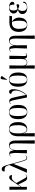

<svg xmlns="http://www.w3.org/2000/svg" viewBox="2375 -3218 1082 5872"><g transform="rotate(-90 2916.0 -282.0)"><path d="M53 0H137L138 -169L208 -264L309 -61C332 -14 364 8 420 8C469 8 503 -19 519 -36L512 -44C495 -28 475 -11 457 -11C430 -11 421 -26 401 -61L254 -326L284 -366C343 -447 384 -480 496 -452C496 -504 484 -541 428 -541C369 -541 342 -492 289 -411L138 -187L142 -536H48Z M568 0H679L838 -409H841V-411L899 -197C948 -26 964 6 1024 6C1053 6 1081 -11 1097 -32L1090 -41C1074 -25 1053 -11 1026 -11C980 -11 964 -34 915 -206L811 -586C773 -722 747 -770 678 -770C622 -770 605 -725 608 -681C722 -681 758 -689 805 -541Z M1459 239H1560L1554 -350C1553 -487 1505 -546 1407 -546C1346 -546 1290 -524 1260 -410H1255C1238 -514 1211 -539 1154 -539C1113 -539 1086 -520 1064 -501L1071 -492C1089 -509 1111 -522 1127 -522C1159 -522 1163 -486 1175 -347L1163 0H1264L1261 -320C1261 -435 1301 -527 1379 -527C1444 -527 1465 -474 1469 -346Z M1679 239H1780L1774 -120H1776C1797 -20 1844 10 1903 10C2024 10 2118 -81 2118 -272C2118 -455 2044 -546 1909 -546C1763 -546 1682 -449 1684 -261V-93ZM1894 -6C1839 -6 1801 -43 1774 -170L1773 -268C1772 -456 1814 -536 1905 -536C1996 -536 2024 -454 2024 -265C2024 -76 1961 -6 1894 -6Z M2424 10C2568 10 2643 -80 2643 -269C2643 -455 2563 -546 2427 -546C2282 -546 2208 -455 2208 -269C2208 -80 2290 10 2424 10ZM2426 0C2337 0 2302 -74 2302 -269C2302 -462 2336 -536 2425 -536C2516 -536 2550 -462 2550 -269C2550 -75 2516 0 2426 0Z M2870 0H2941C3057 -105 3125 -285 3125 -409C3125 -496 3102 -544 3040 -544C3004 -544 2982 -521 2982 -482C3041 -467 3085 -434 3085 -335C3085 -244 3029 -118 2948 -25C2863 -453 2861 -539 2761 -539C2724 -539 2696 -526 2669 -497L2676 -489C2700 -512 2714 -522 2728 -522C2771 -522 2784 -433 2870 0Z M3418 -606 3525 -764V-776C3487 -810 3436 -818 3429 -766L3408 -610ZM3416 10C3560 10 3635 -80 3635 -269C3635 -455 3555 -546 3419 -546C3274 -546 3200 -455 3200 -269C3200 -80 3282 10 3416 10ZM3418 0C3329 0 3294 -74 3294 -269C3294 -462 3328 -536 3417 -536C3508 -536 3542 -462 3542 -269C3542 -75 3508 0 3418 0Z M3754 239H3853L3847 -44H3849C3865 -7 3893 10 3941 10C3998 10 4034 -22 4054 -75H4056C4062 -21 4091 6 4145 6C4185 6 4213 -13 4233 -32L4227 -41C4208 -24 4187 -11 4172 -11C4149 -11 4138 -31 4139 -103L4147 -536H4047L4050 -176C4051 -60 4010 -2 3942 -2C3871 -2 3844 -58 3846 -160L3852 -536H3753L3757 -126Z M4664 239H4765L4759 -350C4758 -487 4710 -546 4612 -546C4551 -546 4495 -524 4465 -410H4460C4443 -514 4416 -539 4359 -539C4318 -539 4291 -520 4269 -501L4276 -492C4294 -509 4316 -522 4332 -522C4364 -522 4368 -486 4380 -347L4368 0H4469L4466 -320C4466 -435 4506 -527 4584 -527C4649 -527 4670 -474 4674 -346Z M5095 10C5248 10 5314 -102 5314 -241C5314 -343 5258 -414 5193 -457H5358L5368 -536H5170C5008 -536 4876 -464 4876 -249C4876 -88 4956 10 5095 10ZM5097 0C5001 0 4969 -83 4969 -246C4969 -414 5064 -457 5139 -457H5181C5197 -425 5220 -345 5220 -240C5220 -76 5177 0 5097 0Z M5613 10C5741 10 5800 -41 5800 -93C5800 -108 5793 -121 5777 -126C5755 -27 5703 0 5634 0C5552 0 5517 -56 5517 -140C5517 -204 5542 -245 5578 -271C5615 -251 5650 -235 5674 -234C5700 -234 5724 -251 5724 -280C5724 -295 5718 -310 5706 -319C5678 -314 5632 -304 5578 -288C5554 -303 5531 -346 5531 -409C5531 -500 5570 -536 5623 -536C5692 -536 5712 -498 5712 -382C5774 -382 5796 -404 5796 -444C5796 -494 5745 -546 5629 -546C5513 -546 5439 -489 5439 -405C5439 -339 5485 -292 5556 -277V-276C5475 -257 5423 -215 5423 -136C5423 -57 5482 10 5613 10Z"/></g></svg>

Font: Noto Serif Display SemiCondensed
Style: Regular
Weight: 400
Width: 4
Designer: Monotype Design Team
Foundry: Monotype Imaging Inc.
Version: Version 2.009